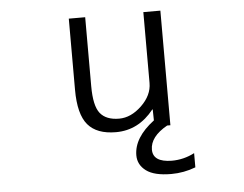

<svg xmlns="http://www.w3.org/2000/svg" viewBox="-52 -584 1104 867"><g transform="rotate(-5 500.0 -150.5)"><path d="M690.4 219.7Q613.3 219.7 576.7 192.4Q540 165 540 122.1Q540 42 632.8 -28.3L631.8 -78.1H629.9Q560.5 9.8 458 9.8Q371.1 9.8 330.6 -38.1Q290 -85.9 290 -197.3V-519.5H364.3V-207Q364.3 -117.2 391.6 -83.5Q418.9 -49.8 477.5 -49.8Q531.2 -49.8 579.6 -96.2Q627.9 -142.6 627.9 -198.2V-519.5H705.1V0H690.4Q612.3 43.9 612.3 102.5Q612.3 159.2 697.3 160.2Q752 160.2 800.8 134.8V199.2Q747.1 219.7 690.4 219.7Z"/></g></svg>

Font: Gen Shin Gothic Monospace Normal
Style: Regular
Weight: 350
Designer: [Source Han Sans]
Ryoko NISHIZUKA  (kana & ideographs); Paul D. Hunt (Latin, Greek & Cyrillic); Wenlong ZHANG  (bopomofo
Version: Version 1.002.20150607